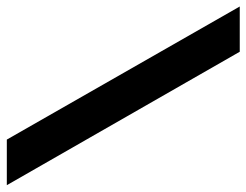

<svg xmlns="http://www.w3.org/2000/svg" viewBox="-102 -638 740 577"><g transform="rotate(-90 268.5 -350.0)"><path d="M0 -700H137L537 0H401Z"/></g></svg>

Font: Chakra Petch
Style: Bold
Weight: 700
Designer: Katatrad Aksorn Co.,Ltd.
Foundry: Cadson Demak Co.,Ltd.
Version: Version 1.000; ttfautohint (v1.6)